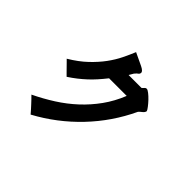

<svg xmlns="http://www.w3.org/2000/svg" viewBox="-179 -999 1358 1358"><g transform="rotate(45 500.0 -320.0)"><path d="M558 -588H687Q694 -593 701 -601.5Q708 -610 717 -610Q726 -611 744.5 -596.5Q763 -582 781 -563Q799 -544 813.5 -525Q828 -506 830 -498Q828 -484 812.5 -472Q797 -460 789 -451Q706 -274 572 -133.5Q438 7 266 100Q251 82 239 69Q227 56 216.5 44.5Q206 33 195 21.5Q184 10 170 -4Q249 -42 322 -88.5Q395 -135 457 -192.5Q519 -250 569 -319.5Q619 -389 653 -474H477Q450 -440 425.5 -412.5Q401 -385 375 -361Q349 -337 320.5 -314.5Q292 -292 257 -269Q248 -278 235 -291Q222 -304 209 -317.5Q196 -331 184.5 -342.5Q173 -354 167 -360Q242 -405 293.5 -454Q345 -503 380.5 -551.5Q416 -600 439.5 -648Q463 -696 481 -740Q539 -713 575 -695.5Q611 -678 610 -662Q610 -650 599 -642.5Q588 -635 583 -627L578 -622Q571 -611 568 -605Q565 -599 558 -588Z"/></g></svg>

Font: D2Coding ligature
Style: Bold
Weight: 700
Monospace: yes
Designer: Yong-Rak Park; Jeong-Hwan Yoon; Sang-Min Lee;
Foundry: NHN Corporation
Version: Version 1.3.2; Build 20180524